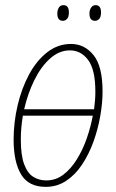

<svg xmlns="http://www.w3.org/2000/svg" viewBox="-20 -717 452 747"><path d="M158 10Q91 10 62 -38.5Q33 -87 33 -174Q33 -241 48.5 -307Q64 -373 93 -427Q122 -481 163.5 -513.5Q205 -546 256 -546Q309 -546 344 -502.5Q379 -459 379 -361Q379 -316 370 -265Q361 -214 343.5 -165.5Q326 -117 299.5 -77Q273 -37 237.5 -13.5Q202 10 158 10ZM252 -521Q210 -521 174.5 -489Q139 -457 113.5 -405Q88 -353 74 -292H346Q351 -329 351 -360Q351 -446 323 -483.5Q295 -521 252 -521ZM160 -15Q197 -15 226.5 -37.5Q256 -60 279 -97Q302 -134 317.5 -178.5Q333 -223 341 -267H69Q61 -220 61 -174Q61 -113 74 -78Q87 -43 109.5 -29Q132 -15 160 -15ZM350 -636Q328 -636 328 -664Q328 -678 334.5 -687.5Q341 -697 352 -697Q373 -697 373 -669Q373 -650 365.5 -643Q358 -636 350 -636ZM225 -636Q203 -636 203 -664Q203 -678 209 -687.5Q215 -697 227 -697Q248 -697 248 -669Q248 -650 240.5 -643Q233 -636 225 -636Z"/></svg>

Font: Noto Serif ExtraCondensed Thin
Style: Italic
Weight: 100
Width: 2
Italic angle: -12°
Designer: Monotype Design Team
Foundry: Monotype Imaging Inc.
Version: Version 2.013